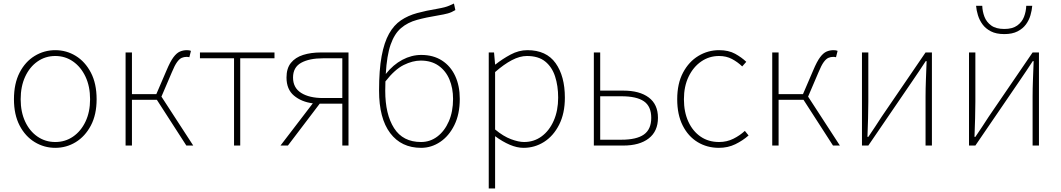

<svg xmlns="http://www.w3.org/2000/svg" viewBox="-20 -824 6007 1087"><path d="M293 13Q230 13 176.5 -19.5Q123 -52 91 -113.5Q59 -175 59 -262Q59 -351 91 -413Q123 -475 176.5 -507.5Q230 -540 293 -540Q356 -540 409 -507.5Q462 -475 494.5 -413Q527 -351 527 -262Q527 -175 494.5 -113.5Q462 -52 409 -19.5Q356 13 293 13ZM293 -20Q349 -20 393.5 -50.5Q438 -81 464 -135.5Q490 -190 490 -262Q490 -335 464 -390Q438 -445 393.5 -476Q349 -507 293 -507Q237 -507 192.5 -476Q148 -445 122.5 -390Q97 -335 97 -262Q97 -190 122.5 -135.5Q148 -81 192.5 -50.5Q237 -20 293 -20Z M691 0V-527H727V-291H865L923 -426Q944 -476 962 -500Q980 -524 998.5 -532Q1017 -540 1038 -540Q1053 -540 1061 -536L1052 -500Q1046 -502 1036 -502Q1022 -502 1009 -496.5Q996 -491 982.5 -472.5Q969 -454 953 -415L894 -277L1074 0H1035L868 -259H727V0Z M1305 0V-494H1112V-527H1534V-494H1340V0Z M1809 -269H1918V-494H1809Q1731 -494 1685 -468.5Q1639 -443 1639 -385Q1639 -327 1685 -298Q1731 -269 1809 -269ZM1568 0 1751 -239Q1687 -247 1644.5 -282.5Q1602 -318 1602 -385Q1602 -437 1627 -468Q1652 -499 1696 -513Q1740 -527 1797 -527H1953V0H1918V-237H1790L1610 0Z M2364 13Q2252 13 2189 -70.5Q2126 -154 2126 -311Q2126 -428 2140.5 -506Q2155 -584 2182.5 -633Q2210 -682 2250 -709Q2290 -736 2341.5 -750Q2393 -764 2454 -774Q2482 -779 2497 -783Q2512 -787 2523.5 -792Q2535 -797 2550 -804L2558 -767Q2537 -754 2515 -748Q2493 -742 2462 -737Q2394 -726 2341 -711.5Q2288 -697 2250.5 -665Q2213 -633 2191.5 -571.5Q2170 -510 2164 -405Q2206 -458 2258 -485.5Q2310 -513 2365 -513Q2433 -513 2482 -481.5Q2531 -450 2557 -394Q2583 -338 2583 -264Q2583 -178 2552.5 -116Q2522 -54 2472 -20.5Q2422 13 2364 13ZM2162 -363 2161 -310Q2161 -177 2211 -98.5Q2261 -20 2364 -20Q2415 -20 2456 -51Q2497 -82 2521 -137Q2545 -192 2545 -264Q2545 -325 2524.5 -374Q2504 -423 2463 -452Q2422 -481 2362 -481Q2316 -481 2265.5 -456Q2215 -431 2162 -363Z M2747 243V-527H2777L2783 -459H2785Q2824 -490 2870.5 -515Q2917 -540 2966 -540Q3073 -540 3125.5 -466.5Q3178 -393 3178 -271Q3178 -182 3145.5 -118Q3113 -54 3060 -20.5Q3007 13 2944 13Q2907 13 2866 -4.5Q2825 -22 2783 -53V46V243ZM2947 -20Q3003 -20 3046.5 -52Q3090 -84 3115 -141Q3140 -198 3140 -271Q3140 -338 3122.5 -391.5Q3105 -445 3066.5 -476Q3028 -507 2963 -507Q2923 -507 2878 -483.5Q2833 -460 2783 -416V-91Q2830 -52 2873 -36Q2916 -20 2947 -20Z M3342 0V-527H3378V-311H3509Q3601 -311 3653 -272Q3705 -233 3705 -157Q3705 -81 3653 -40.5Q3601 0 3509 0ZM3378 -33H3498Q3584 -33 3625.5 -62.5Q3667 -92 3667 -157Q3667 -222 3625.5 -250.5Q3584 -279 3498 -279H3378Z M4050 13Q3983 13 3929.5 -19.5Q3876 -52 3845 -113.5Q3814 -175 3814 -262Q3814 -351 3847 -413Q3880 -475 3934 -507.5Q3988 -540 4051 -540Q4105 -540 4142 -519.5Q4179 -499 4205 -474L4182 -448Q4156 -473 4124 -490Q4092 -507 4051 -507Q3995 -507 3950 -476Q3905 -445 3878.5 -390Q3852 -335 3852 -262Q3852 -190 3877 -135.5Q3902 -81 3946.5 -50.5Q3991 -20 4051 -20Q4095 -20 4132 -38.5Q4169 -57 4197 -83L4218 -57Q4185 -28 4143 -7.5Q4101 13 4050 13Z M4352 0V-527H4388V-291H4526L4584 -426Q4605 -476 4623 -500Q4641 -524 4659.5 -532Q4678 -540 4699 -540Q4714 -540 4722 -536L4713 -500Q4707 -502 4697 -502Q4683 -502 4670 -496.5Q4657 -491 4643.5 -472.5Q4630 -454 4614 -415L4555 -277L4735 0H4696L4529 -259H4388V0Z M4860 0V-527H4896V-249Q4896 -206 4894.5 -154Q4893 -102 4891 -49H4896Q4913 -74 4934.5 -106.5Q4956 -139 4972 -164L5220 -527H5256V0H5220V-277Q5220 -321 5222 -373Q5224 -425 5226 -478H5221Q5205 -453 5183 -420.5Q5161 -388 5144 -363L4896 0Z M5466 0V-527H5502V-249Q5502 -206 5500.5 -154Q5499 -102 5497 -49H5502Q5519 -74 5540.5 -106.5Q5562 -139 5578 -164L5826 -527H5862V0H5826V-277Q5826 -321 5828 -373Q5830 -425 5832 -478H5827Q5811 -453 5789 -420.5Q5767 -388 5750 -363L5502 0ZM5666 -631Q5620 -631 5590 -646.5Q5560 -662 5542.5 -686Q5525 -710 5516.5 -738Q5508 -766 5506 -791H5541Q5542 -759 5553.5 -729Q5565 -699 5592 -679.5Q5619 -660 5666 -660Q5712 -660 5739 -679.5Q5766 -699 5777.5 -729Q5789 -759 5790 -791H5824Q5822 -766 5814 -738Q5806 -710 5788.5 -686Q5771 -662 5741 -646.5Q5711 -631 5666 -631Z"/></svg>

Font: Source Han Sans SC ExtraLight
Style: Regular
Weight: 250
Designer: Ryoko NISHIZUKA 西塚涼子 (kana, bopomofo & ideographs); Paul D. Hunt (Latin, Greek & Cyrillic); Sandoll Communications 산돌커뮤니
Foundry: Adobe
Version: Version 2.004;hotconv 1.0.118;makeotfexe 2.5.65603